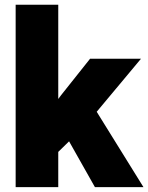

<svg xmlns="http://www.w3.org/2000/svg" viewBox="-20 -770 610 790"><path d="M264.2 -188.5 219.7 -145V0H44.4V-750.5H219.7V-362.8L231.4 -378.4L350.6 -528.3H560.1L377.9 -310.1L570.3 0H370.6Z"/></svg>

Font: Heebo Black
Style: Regular
Weight: 900
Designer: Oded Ezer
Foundry: Meir Sadan
Version: Version 2.001; ttfautohint (v1.5.14-ce02) -l 8 -r 50 -G 200 